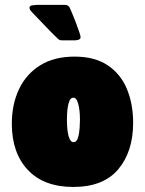

<svg xmlns="http://www.w3.org/2000/svg" viewBox="-20 -740 586 776"><path d="M27.8 -239.7Q27.8 -318.8 57.1 -380.1Q86.4 -441.4 142.8 -476.3Q199.2 -511.2 281.2 -511.2Q362.8 -511.2 415.3 -476.1Q467.8 -440.9 492.9 -380.4Q518.1 -319.8 518.1 -243.7Q518.1 -127.4 458 -55.9Q397.9 15.6 276.4 15.6Q157.2 15.6 92.5 -53.2Q27.8 -122.1 27.8 -239.7ZM250.5 -256.3Q250.5 -250.5 251 -236.1Q251.5 -221.7 253.9 -205.3Q256.3 -189 262 -177.2Q267.6 -165.5 277.3 -165.5Q290 -165.5 295.4 -184.1Q300.8 -202.6 302 -224.9Q303.2 -247.1 303.2 -258.3Q303.2 -264.2 302.5 -278.1Q301.8 -292 299.1 -307.6Q296.4 -323.2 291 -334.2Q285.6 -345.2 276.4 -345.2Q266.6 -345.2 261.5 -334Q256.3 -322.8 253.9 -307.1Q251.5 -291.5 251 -277.1Q250.5 -262.7 250.5 -256.3ZM228 -577.1Q221.2 -577.1 214.4 -583Q188.5 -607.4 163.6 -634Q138.7 -660.6 113.8 -686Q110.4 -689.9 105.5 -695.1Q100.6 -700.2 99.6 -705.6Q99.6 -706.5 99.4 -707.3Q99.1 -708 99.1 -708.5Q99.1 -716.8 110.6 -718.5Q122.1 -720.2 127.9 -720.2H243.7Q256.3 -720.2 262.2 -708Q265.1 -701.7 272.2 -684.8Q279.3 -668 286.9 -647.9Q294.4 -627.9 300 -611.6Q305.7 -595.2 305.7 -590.3Q305.7 -582.5 298.3 -579.8Q291 -577.1 284.7 -577.1Z"/></svg>

Font: Belanosima
Style: Bold
Weight: 700
Designer: The DocRepair Project, Santiago Orozco
Foundry: Google
Version: Version 2.000